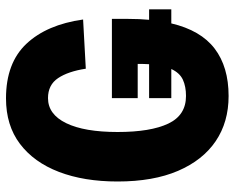

<svg xmlns="http://www.w3.org/2000/svg" viewBox="-91 -675 782 640"><g transform="rotate(-90 300.0 -355.0)"><path d="M300 16Q213 16 149.5 -27Q86 -70 50.5 -152.5Q15 -235 15 -354Q15 -466 47 -549.5Q79 -633 140.5 -679.5Q202 -726 292 -726Q410 -726 474 -658Q538 -590 555 -469L391 -460Q382 -519 359.5 -552.5Q337 -586 293 -586Q239 -586 209.5 -525.5Q180 -465 180 -354Q180 -244 208 -185Q236 -126 300 -126Q332 -126 354.5 -136.5Q377 -147 390 -175H293V-249H406Q407 -266 407 -287H293V-373H557V-318Q557 -281 554 -249H589V-175H542Q519 -77 458 -30.5Q397 16 300 16Z"/></g></svg>

Font: Geist Mono ExtraBold
Style: Regular
Weight: 800
Monospace: yes
Designer: Basement.studio, Andrés Briganti, Mateo Zaragoza
Foundry: Basement.studio, Vercel, Andrés Briganti, Guido Ferreyra, Mateo Zaragoza
Version: Version 1.500; ttfautohint (v1.8.4.7-5d5b)